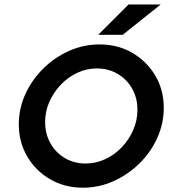

<svg xmlns="http://www.w3.org/2000/svg" viewBox="-20 -839 776 871"><path d="M356.2 12.5Q273.6 12.5 207.6 -25.7Q141.7 -63.9 103.5 -129.2Q65.3 -194.4 65.3 -275Q65.3 -346.5 94.8 -411.5Q124.3 -476.4 175.7 -527.4Q227.1 -578.5 293.1 -608Q359 -637.5 431.9 -637.5Q514.6 -637.5 580.2 -599.3Q645.8 -561.1 684.4 -496.2Q722.9 -431.2 722.9 -350Q722.9 -278.5 693.4 -213.2Q663.9 -147.9 612.2 -97.2Q560.4 -46.5 494.4 -17Q428.5 12.5 356.2 12.5ZM368.8 -97.2Q414.6 -97.2 456.9 -116.7Q499.3 -136.1 532.3 -170.8Q565.3 -205.6 584.4 -249.3Q603.5 -293.1 603.5 -341Q603.5 -394.4 579.5 -436.8Q555.6 -479.2 513.9 -503.8Q472.2 -528.5 419.4 -528.5Q372.9 -528.5 330.6 -508.7Q288.2 -488.9 255.6 -454.5Q222.9 -420.1 203.8 -376.7Q184.7 -333.3 184.7 -285.4Q184.7 -231.9 208.7 -189.2Q232.6 -146.5 274.3 -121.9Q316 -97.2 368.8 -97.2ZM425.7 -681.2 563.2 -818.8H709L536.8 -681.2Z"/></svg>

Font: Afacad SemiBold
Style: Italic
Weight: 600
Italic angle: -14°
Designer: Kristian Moeller
Foundry: Dicotype
Version: Version 1.000